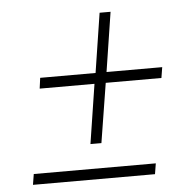

<svg xmlns="http://www.w3.org/2000/svg" viewBox="-45 -663 668 663"><g transform="rotate(-5 288.5 -331.0)"><path d="M362 -617 330 -411H523L517 -374H324L291 -168H253L285 -374H95L100 -411H292L324 -617ZM466 -45H43L49 -82H472Z"/></g></svg>

Font: Bitter Pro Light
Style: Italic
Weight: 300
Italic angle: -9°
Designer: Sol Matas, and Bitter project Authors
Foundry: Sol Matas
Version: Version 1.010